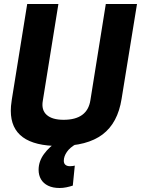

<svg xmlns="http://www.w3.org/2000/svg" viewBox="-20 -720 705 960"><path d="M275 10Q154 10 94 -34Q34 -78 34 -166Q34 -177 35 -190Q36 -203 39 -222L116 -700H272L194 -216Q186 -170 213.5 -145.5Q241 -121 298 -121Q417 -121 432 -219L509 -700H665L588 -226Q569 -105 492.5 -47.5Q416 10 275 10ZM272 -16 361 0Q330 17 314.5 39.5Q299 62 299 84Q299 97 307 104Q315 111 330 111Q338 111 344 110Q350 109 354 108L344 208Q329 213 312 216.5Q295 220 278 220Q244 220 220.5 208.5Q197 197 185 176.5Q173 156 173 129Q173 87 200 50Q227 13 272 -16Z"/></svg>

Font: Georama ExtraCondensed Thin
Style: Bold Italic
Weight: 700
Italic angle: -9°
Version: Version 1.001